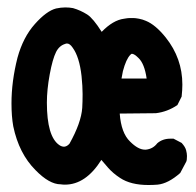

<svg xmlns="http://www.w3.org/2000/svg" viewBox="-20 -499 540 530"><path d="M259.8 -57.6Q216.8 10.7 159.2 10.7Q153.3 10.7 147.5 9.8Q116.2 9.8 78.1 -29.3Q32.2 -75.2 16.6 -150.4Q11.7 -177.7 11.7 -213.9Q11.7 -274.4 28.3 -339.8Q43.9 -396.5 76.2 -432.6Q108.4 -468.8 134.8 -475.6Q148.4 -478.5 160.2 -478.5Q171.9 -478.5 181.6 -476.6Q202.1 -470.7 220.7 -459Q237.3 -448.2 260.7 -411.1Q292 -443.4 322.3 -447.3Q333 -449.2 337.9 -449.2Q342.8 -449.2 348.1 -449.2Q353.5 -449.2 363.8 -447.3Q374 -445.3 382.8 -441.4Q409.2 -430.7 437.5 -395.5Q483.4 -337.9 483.4 -265.6Q483.4 -251 481.4 -232.4L469.7 -209Q442.4 -190.4 410.2 -186.5Q409.2 -186.5 310.5 -185.5Q314.5 -131.8 338.9 -108.4Q361.3 -85.9 379.9 -85.9Q380.9 -85.9 382.8 -85.9Q402.3 -87.9 414.1 -103.5Q428.7 -116.2 450.2 -116.2Q453.1 -116.2 459 -116.2L481.4 -104.5Q491.2 -93.8 493.7 -84.5Q496.1 -75.2 496.1 -68.4Q496.1 -56.6 494.1 -52.7L477.5 -21.5Q444.3 7.8 415 10.7Q403.3 11.7 389.6 11.7Q340.8 11.7 311.5 -7.8Q292 -20.5 278.3 -36.1Q269.5 -45.9 259.8 -57.6ZM207 -201.2Q208 -217.8 208 -239.3Q208 -260.7 205.1 -289.1Q199.2 -341.8 180.7 -367.2Q172.9 -378.9 165 -378.9Q162.1 -378.9 160.2 -377.9Q143.6 -373 134.8 -355.5Q125 -335.9 117.2 -293.5Q109.4 -251 109.4 -215.8Q109.4 -122.1 143.6 -98.6Q159.2 -87.9 171.9 -102.5Q204.1 -160.2 207 -201.2ZM343.8 -350.6Q342.8 -350.6 339.8 -347.7Q328.1 -335.9 319.3 -302.7Q317.4 -293 315.4 -282.2H384.8Q378.9 -323.2 362.3 -338.9Q350.6 -350.6 343.8 -350.6Z"/></svg>

Font: JasonHandwriting2
Style: SemiBold
Weight: 600
Version: Version 1.04.7